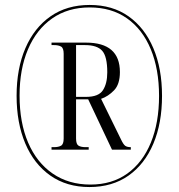

<svg xmlns="http://www.w3.org/2000/svg" viewBox="-20 -745 721 775"><path d="M341 10Q249 10 183 -36.5Q117 -83 82 -166Q47 -249 47 -358Q47 -468 82.5 -550.5Q118 -633 184 -679Q250 -725 342 -725Q434 -725 499 -679Q564 -633 599 -550.5Q634 -468 634 -358Q634 -248 599 -165Q564 -82 498.5 -36Q433 10 341 10ZM345 0Q432 0 494 -44.5Q556 -89 589 -169.5Q622 -250 622 -358Q622 -466 588.5 -546.5Q555 -627 492.5 -671Q430 -715 342 -715Q254 -715 190.5 -670.5Q127 -626 93 -546Q59 -466 59 -359Q59 -250 93.5 -169.5Q128 -89 192.5 -44.5Q257 0 345 0ZM188 -141V-151H198Q216 -151 226.5 -157Q237 -163 237 -186V-528Q237 -551 226.5 -557Q216 -563 198 -563H188V-573H327Q464 -573 464 -454Q464 -405 440.5 -380.5Q417 -356 388 -346L469 -181Q478 -162 485.5 -156.5Q493 -151 508 -151V-141H432L336 -344H287V-186Q287 -163 297 -157Q307 -151 326 -151H338V-141ZM328 -354Q378 -354 395.5 -381Q413 -408 413 -453Q413 -517 392.5 -540Q372 -563 323 -563H287V-354Z"/></svg>

Font: Noto Serif Display ExtraCondensed SemiBold
Style: Regular
Weight: 600
Width: 2
Designer: Monotype Design Team
Foundry: Monotype Imaging Inc.
Version: Version 2.009